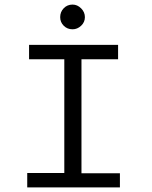

<svg xmlns="http://www.w3.org/2000/svg" viewBox="-20 -819 665 839"><path d="M99 0V-63H261V-560H107V-623H496V-560H336V-62H504V0ZM297 -691Q274 -691 258.5 -706.5Q243 -722 243 -744Q243 -767 258.5 -783Q274 -799 297 -799Q318 -799 334.5 -782.5Q351 -766 351 -744Q351 -722 334.5 -706.5Q318 -691 297 -691Z"/></svg>

Font: Inconsolata Expanded
Style: Regular
Weight: 400
Width: 7
Monospace: yes
Designer: Raph Levien, Cyreal, Brenton Simpson
Foundry: Raph Levien, Cyreal, Google
Version: Version 3.100; ttfautohint (v1.8.4.7-5d5b)